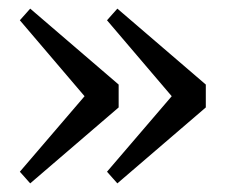

<svg xmlns="http://www.w3.org/2000/svg" viewBox="-20 -475 527 445"><path d="M252 -455 457 -279V-226L252 -50L228 -77L378 -252L228 -428ZM50 -455 255 -279V-226L50 -50L26 -77L176 -252L26 -428Z"/></svg>

Font: Source Serif 4
Style: Regular
Weight: 400
Designer: Frank Grießhammer
Foundry: Adobe
Version: Version 4.005;hotconv 1.1.0;makeotfexe 2.6.0